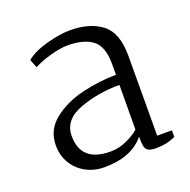

<svg xmlns="http://www.w3.org/2000/svg" viewBox="-106 -658 765 773"><g transform="rotate(-20 277.0 -272.0)"><path d="M458 -379 457 -36H520V-8Q484 10 436 10Q414 10 403.5 4Q393 -2 390 -15.5Q387 -29 387 -57Q331 11 215 11Q172 11 136.5 -8Q101 -27 80.5 -61Q60 -95 60 -138Q60 -205 113 -246.5Q166 -288 240.5 -305.5Q315 -323 385 -323V-370Q385 -445 348 -473Q311 -501 242 -501Q212 -501 169.5 -489.5Q127 -478 95 -461L81 -497Q114 -524 172 -539.5Q230 -555 271 -555Q356 -555 407 -516Q458 -477 458 -379ZM133 -152Q133 -40 260 -40Q296 -40 330.5 -56Q365 -72 383 -89L384 -280Q291 -280 212 -250.5Q133 -221 133 -152Z"/></g></svg>

Font: Martel Light
Style: Regular
Weight: 300
Designer: Dan Reynolds
Foundry: Dan Reynolds
Version: Version 1.001; ttfautohint (v1.1) -l 5 -r 5 -G 72 -x 0 -D la